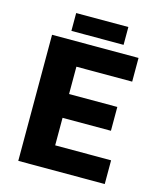

<svg xmlns="http://www.w3.org/2000/svg" viewBox="-119 -894 830 981"><g transform="rotate(15 296.5 -403.0)"><path d="M71 0V-667H528.4V-541.6H233.3V-397H488.5V-271H232.6V-125.4H528.4V0ZM161.3 -711.8V-806.1H437.3V-711.8Z"/></g></svg>

Font: Maven Pro
Style: Regular
Weight: 400
Designer: Joe Prince
Foundry: Joe Prince
Version: Version 2.103